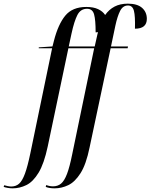

<svg xmlns="http://www.w3.org/2000/svg" viewBox="-162 -790 823 1050"><path d="M-93 240Q-106 240 -120 237.5Q-134 235 -142 232L-139 223Q-132 225 -121 227.5Q-110 230 -101 230Q-75 230 -57.5 214.5Q-40 199 -25.5 159.5Q-11 120 4 48L123 -526H50V-531L125 -536L133 -567Q156 -657 195 -704.5Q234 -752 310 -752Q349 -752 374.5 -740Q400 -728 413 -708Q434 -738 464.5 -754Q495 -770 537 -770Q589 -770 615 -747Q641 -724 641 -687Q641 -633 576 -633Q578 -701 570.5 -730.5Q563 -760 538 -760Q510 -760 495 -730.5Q480 -701 469 -650L445 -536H538L536 -526H443L328 16Q309 109 278.5 157Q248 205 211.5 222.5Q175 240 137 240Q107 240 88 232L91 222Q109 229 128 229Q154 229 172 214Q190 199 204.5 161Q219 123 233 53L353 -526H212L99 11Q79 105 49 154.5Q19 204 -17.5 222Q-54 240 -93 240ZM229 -606 214 -536H356L371 -603Q372 -608 374 -614Q368 -613 361 -613Q361 -681 352.5 -711.5Q344 -742 314 -742Q279 -742 261.5 -708.5Q244 -675 229 -606Z"/></svg>

Font: Noto Serif Display ExtraCondensed
Style: Italic
Weight: 400
Width: 2
Italic angle: -12°
Designer: Monotype Design Team
Foundry: Monotype Imaging Inc.
Version: Version 2.009